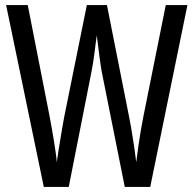

<svg xmlns="http://www.w3.org/2000/svg" viewBox="-20 -734 759 754"><path d="M716 -714 570 0H470L379 -455Q378 -464 375.5 -477.5Q373 -491 371 -508.5Q369 -526 366 -548Q363 -570 360 -595Q358 -579 355.5 -561.5Q353 -544 351 -526Q349 -508 346 -490.5Q343 -473 340 -456L250 0H152L4 -714H89L175 -276Q180 -249 184.5 -224Q189 -199 192.5 -176Q196 -153 199 -133Q202 -113 203 -97Q206 -119 209.5 -141.5Q213 -164 217 -187Q221 -210 224.5 -232Q228 -254 232 -274L321 -714H400L487 -275Q491 -256 494.5 -235Q498 -214 501.5 -192Q505 -170 508.5 -146.5Q512 -123 515 -97Q519 -130 523.5 -161Q528 -192 533 -221.5Q538 -251 543 -276L631 -714Z"/></svg>

Font: Noto Sans Arabic ExtraCondensed
Style: Regular
Weight: 400
Width: 2
Designer: Monotype Design Team, Nadine Chahine, Nizar Qandah and Khaled Hosny
Foundry: Monotype Imaging Inc.
Version: Version 2.012